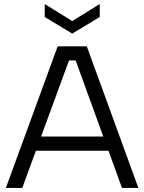

<svg xmlns="http://www.w3.org/2000/svg" viewBox="-20 -929 712 949"><path d="M354 -630H321L90 0H9L265 -700H409L664 0H583ZM134 -254H542V-184H134ZM473 -909V-845L337 -763L201 -845V-909L337 -825Z"/></svg>

Font: Albert Sans
Style: Regular
Weight: 400
Designer: Andreas Rasmussen
Foundry: a.Foundry
Version: Version 1.025